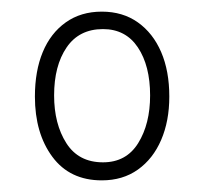

<svg xmlns="http://www.w3.org/2000/svg" viewBox="-20 -747 350 330"><path d="M155 -437Q100 -437 70 -477.5Q40 -518 40 -581Q40 -625 53.5 -657.5Q67 -690 93 -708.5Q119 -727 155 -727Q191 -727 217 -708.5Q243 -690 257 -657.5Q271 -625 271 -581Q271 -539 257 -506.5Q243 -474 217 -455.5Q191 -437 155 -437ZM157 -468Q197 -468 217.5 -501Q238 -534 238 -583Q238 -634 217 -665.5Q196 -697 157 -697Q116 -697 94.5 -665.5Q73 -634 73 -583Q73 -534 94 -501Q115 -468 157 -468Z"/></svg>

Font: Noto Serif Khmer ExtraCondensed Light
Style: Regular
Weight: 300
Width: 2
Designer: Danh Hong and the Monotype Design Team
Foundry: Monotype Imaging Inc.
Version: Version 2.004